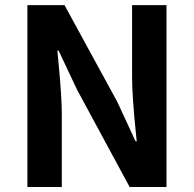

<svg xmlns="http://www.w3.org/2000/svg" viewBox="-20 -743 771 763"><path d="M88.9 0V-722.7H236.3L446.3 -337.9L518.6 -181.6H523.4Q522.5 -187.5 521.5 -199.2Q504.9 -359.4 504.9 -434.6V-722.7H641.6V0H495.1L286.1 -386.7L212.9 -542H208Q209 -525.4 212.9 -490.2Q225.6 -355.5 225.6 -290V0Z"/></svg>

Font: Bpmf GenYo Gothic B
Style: B
Weight: 700
Foundry: But Ko
Version: Version 1.320